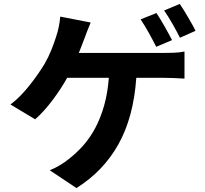

<svg xmlns="http://www.w3.org/2000/svg" viewBox="-20 -874 1040 972"><path d="M891 -683Q875 -715 853 -753.5Q831 -792 811 -821L890 -854Q900 -840 911 -822Q922 -804 933 -785Q944 -766 954 -748.5Q964 -731 970 -718ZM771 -637Q763 -652 753.5 -670.5Q744 -689 733.5 -707.5Q723 -726 712.5 -743.5Q702 -761 692 -776L772 -808Q781 -794 792 -776.5Q803 -759 813.5 -740Q824 -721 834 -703Q844 -685 851 -671ZM810 -606Q830 -606 859.5 -607Q889 -608 914 -613V-476Q886 -478 856.5 -479Q827 -480 810 -480H670Q656 -280 579.5 -143.5Q503 -7 367 78L232 -12Q259 -23 284 -38Q309 -53 327 -68Q366 -98 400.5 -136.5Q435 -175 462 -225.5Q489 -276 507 -339Q525 -402 531 -480H320Q305 -453 286 -424Q267 -395 246 -367Q225 -339 202.5 -314Q180 -289 158 -270L33 -345Q60 -365 85 -391Q110 -417 132 -445Q154 -473 173 -500.5Q192 -528 206 -551Q226 -586 240.5 -622.5Q255 -659 264 -688Q272 -711 277.5 -738Q283 -765 285 -790L439 -760Q431 -741 422 -718Q413 -695 407 -678Q401 -662 394 -644Q387 -626 379 -606Z"/></svg>

Font: SpoqaHanSans-Bold
Style: Regular
Weight: 700
Designer: [Spoqa Han Sans] Dong-huui Kim \uAE40 \uB3D9 \uD718   [Noto Sans] Ryoko NISHIZUKA \u897F \u585A \u6DBC \u5B50  (kana & i
Foundry: Spoqa (http://www.spoqa-han-sans.com)
Version: Version 2.000